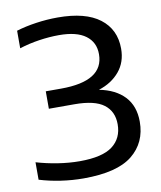

<svg xmlns="http://www.w3.org/2000/svg" viewBox="-85 -818 748 894"><g transform="rotate(-10 289.5 -370.5)"><path d="M238.5 9.5Q184.5 9.5 130.8 1.5Q77 -6.5 30 -21V-103.5Q79 -89 131.8 -80.8Q184.5 -72.5 234.5 -72.5Q341.5 -72.5 389.5 -109Q437.5 -145.5 437.5 -211.5Q437.5 -272.5 394.2 -305.2Q351 -338 255 -338H134.5V-420.5H206.5Q408.5 -420.5 408.5 -548Q408.5 -604.5 366 -636Q323.5 -667.5 240 -667.5Q194.5 -667.5 146 -660.2Q97.5 -653 52 -638.5V-721.5Q94.5 -734.5 146 -742Q197.5 -749.5 248.5 -749.5Q379.5 -749.5 447 -698Q514.5 -646.5 514.5 -555.5Q514.5 -491.5 477.8 -447.8Q441 -404 379.5 -384.5Q456.5 -369.5 498.8 -324.5Q541 -279.5 541 -205.5Q541 -106.5 469 -48.5Q397 9.5 238.5 9.5Z"/></g></svg>

Font: Encode Sans Expanded Medium
Style: Regular
Weight: 500
Width: 7
Designer: Multiple Designers
Foundry: Impallari Type
Version: Version 3.000; ttfautohint (v1.8.3) -l 8 -r 50 -G 200 -x 14 